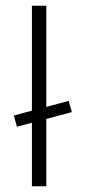

<svg xmlns="http://www.w3.org/2000/svg" viewBox="-20 -648 298 668"><path d="M39 -207 28 -246 91 -263V-628H141V-276L219 -297L230 -258L141 -234V0H91V-221Z"/></svg>

Font: Smooch Sans
Style: Regular
Weight: 400
Designer: Robert E. Leuschke
Foundry: Robert E. Leuschke
Version: Version 1.010; ttfautohint (v1.8.3)